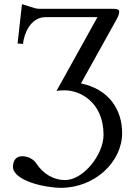

<svg xmlns="http://www.w3.org/2000/svg" viewBox="-20 -687 648 918"><path d="M167 -645C143 -645 108 -662 85 -667L64 -479L90 -477C94 -521 123 -604 197 -605H446L250 -252C264 -255 275 -255 291 -255C360 -255 475 -201 475 -42C475 53 378 174 291 174C236 174 186 144 154 95C141 74 113 60 86 60C52 60 42 87 42 110C42 176 192 211 272 211C432 211 564 88 564 -51C564 -162 501 -261 367 -288L535 -590C544 -605 550 -621 550 -631C550 -639 543 -645 522 -645Z"/></svg>

Font: Libertinus Math
Style: Regular
Weight: 400
Designer: Philipp H. Poll
Foundry: Khaled Hosny
Version: Version 6.2